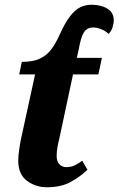

<svg xmlns="http://www.w3.org/2000/svg" viewBox="-20 -780 500 810"><path d="M178 10Q130 10 93.5 -17.5Q57 -45 57 -102Q57 -120 60.5 -145.5Q64 -171 68 -191L128 -466H61L72 -519Q120 -519 149 -533Q178 -547 196.5 -572Q215 -597 230 -630Q253 -682 274.5 -710Q296 -738 318 -749Q340 -760 366 -760Q406 -760 433 -743.5Q460 -727 460 -694Q460 -682 455 -665.5Q450 -649 438 -637Q427 -648 409 -656Q391 -664 373 -664Q347 -664 334 -643.5Q321 -623 312 -571L304 -536H410L395 -466H288L230 -194Q219 -152 219 -122Q219 -99 230.5 -87Q242 -75 260 -75Q281 -75 296.5 -83Q312 -91 327 -102L349 -64Q318 -34 277.5 -12Q237 10 178 10Z"/></svg>

Font: Noto Serif Condensed ExtraBold
Style: Italic
Weight: 800
Width: 3
Italic angle: -12°
Designer: Monotype Design Team
Foundry: Monotype Imaging Inc.
Version: Version 2.014; ttfautohint (v1.8.4.7-5d5b)